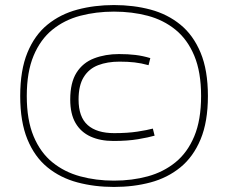

<svg xmlns="http://www.w3.org/2000/svg" viewBox="-20 -730 902 760"><path d="M431 -15Q503 -15 565 -32Q627 -49 674.5 -87.5Q722 -126 749 -190.5Q776 -255 776 -350Q776 -445 749 -509.5Q722 -574 674.5 -612.5Q627 -651 565 -667.5Q503 -684 431 -684Q360 -684 297.5 -667.5Q235 -651 187.5 -612.5Q140 -574 113 -509.5Q86 -445 86 -350Q86 -255 113 -190.5Q140 -126 187.5 -87.5Q235 -49 297.5 -32Q360 -15 431 -15ZM431 -710Q509 -710 576 -692Q643 -674 694 -632.5Q745 -591 774 -521.5Q803 -452 803 -350Q803 -248 774 -178.5Q745 -109 694 -67.5Q643 -26 576 -8Q509 10 431 10Q354 10 286.5 -8Q219 -26 168 -67.5Q117 -109 88.5 -178.5Q60 -248 60 -350Q60 -452 88.5 -521.5Q117 -591 168 -632.5Q219 -674 286.5 -692Q354 -710 431 -710ZM258 -336Q258 -403 283 -442.5Q308 -482 352.5 -499Q397 -516 451 -516Q487 -516 516 -512.5Q545 -509 575 -500L568 -472Q539 -480 512.5 -483Q486 -486 453 -486Q405 -486 368.5 -472Q332 -458 311.5 -425Q291 -392 291 -336Q291 -267 327 -235Q363 -203 432 -203Q485 -203 524 -209Q563 -215 585 -221L592 -193Q568 -186 526.5 -179Q485 -172 429 -172Q377 -172 338.5 -189.5Q300 -207 279 -243Q258 -279 258 -336Z"/></svg>

Font: Georama Expanded ExtraLight
Style: Regular
Weight: 250
Width: 7
Designer: Jean-Baptiste Levee
Foundry: Production Type
Version: Version 1.001